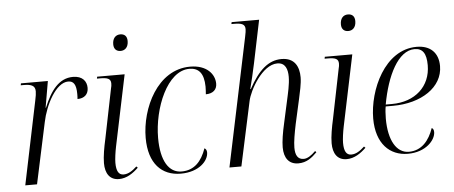

<svg xmlns="http://www.w3.org/2000/svg" viewBox="-51 -880 2384 1009"><g transform="rotate(-5 1141.0 -375.0)"><path d="M136 -439 45 0H107L176 -322C194 -411 252 -524 317 -524C345 -524 359 -505 359 -455C359 -447 359 -438 358 -428C394 -428 416 -448 416 -482C416 -516 395 -546 344 -546C270 -546 225 -485 189 -397H187L211 -536H69L67 -526H81C119 -526 143 -520 143 -488C143 -478 141 -460 136 -439Z M606 -660C627 -660 647 -674 647 -709C647 -736 632 -747 611 -747C587 -747 570 -730 570 -698C570 -672 585 -660 606 -660ZM539 10C580 10 614 -14 642 -41L635 -48C611 -26 590 -12 565 -12C539 -12 527 -33 527 -77C527 -97 532 -133 538 -162L616 -536H471L469 -526H484C526 -526 542 -519 542 -494C542 -486 541 -477 538 -467L485 -205C476 -165 467 -116 467 -80C467 -26 490 10 539 10Z M865 10C961 10 1012 -45 1012 -89C1012 -101 1007 -108 1000 -112C976 -44 937 -1 870 -1C803 -1 762 -66 762 -187C762 -344 840 -535 957 -535C1007 -535 1033 -504 1034 -435C1034 -420 1033 -406 1032 -394C1070 -394 1091 -414 1091 -445C1091 -495 1050 -546 962 -546C789 -546 697 -349 697 -193C697 -57 765 10 865 10Z M1485 10C1529 10 1557 -13 1584 -40L1578 -47C1555 -24 1534 -11 1515 -11C1484 -11 1471 -34 1471 -74C1471 -105 1479 -150 1489 -198L1518 -328C1525 -361 1536 -406 1536 -440C1536 -496 1513 -544 1444 -544C1375 -544 1322 -497 1270 -401H1267C1275 -429 1289 -492 1298 -533L1345 -760H1200L1198 -750H1211C1251 -750 1270 -744 1270 -717C1270 -709 1268 -696 1264 -677L1122 0H1185L1258 -339C1269 -393 1340 -523 1420 -523C1463 -523 1474 -487 1474 -448C1474 -408 1462 -360 1454 -323L1429 -209C1417 -157 1410 -112 1410 -81C1410 -24 1436 10 1485 10Z M1807 -660C1828 -660 1848 -674 1848 -709C1848 -736 1833 -747 1812 -747C1788 -747 1771 -730 1771 -698C1771 -672 1786 -660 1807 -660ZM1740 10C1781 10 1815 -14 1843 -41L1836 -48C1812 -26 1791 -12 1766 -12C1740 -12 1728 -33 1728 -77C1728 -97 1733 -133 1739 -162L1817 -536H1672L1670 -526H1685C1727 -526 1743 -519 1743 -494C1743 -486 1742 -477 1739 -467L1686 -205C1677 -165 1668 -116 1668 -80C1668 -26 1691 10 1740 10Z M2063 10C2158 10 2210 -50 2210 -92C2210 -105 2205 -111 2199 -114C2177 -50 2137 0 2069 0C2004 0 1963 -69 1963 -184C1963 -205 1965 -236 1968 -248H2007C2156 -248 2271 -323 2271 -435C2271 -505 2229 -546 2157 -546C1988 -546 1897 -340 1897 -190C1897 -57 1968 10 2063 10ZM2002 -258H1969C1996 -408 2058 -535 2145 -535C2187 -535 2207 -508 2207 -445C2207 -333 2124 -258 2002 -258Z"/></g></svg>

Font: Noto Serif Display SemiCondensed Light
Style: Italic
Weight: 300
Width: 4
Italic angle: -12°
Designer: Monotype Design Team
Foundry: Monotype Imaging Inc.
Version: Version 2.009